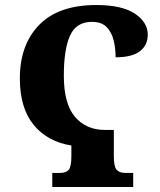

<svg xmlns="http://www.w3.org/2000/svg" viewBox="-20 -744 637 764"><path d="M188 0V-56H220Q243 -56 253.5 -68.5Q264 -81 264 -123V-165Q169 -180 114 -247Q59 -314 59 -432Q59 -566 136 -645Q213 -724 363 -724Q466 -724 517 -689.5Q568 -655 568 -606Q568 -564 536.5 -540Q505 -516 440 -516Q440 -554 431.5 -586Q423 -618 403 -637.5Q383 -657 346 -657Q283 -657 258.5 -602Q234 -547 234 -443Q234 -331 278.5 -279Q323 -227 397 -227H433V-123Q433 -81 444 -68.5Q455 -56 478 -56H510V0Z"/></svg>

Font: Noto Serif ExtraCondensed Black
Style: Regular
Weight: 900
Width: 2
Designer: Monotype Design Team
Foundry: Monotype Imaging Inc.
Version: Version 2.015; ttfautohint (v1.8.4.7-5d5b)